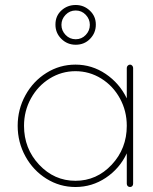

<svg xmlns="http://www.w3.org/2000/svg" viewBox="-20 -749 614 769"><path d="M283.2 -569.8Q249.5 -569.8 225.8 -593.3Q202.1 -616.7 202.1 -649.9V-650.9Q202.1 -685.5 226.1 -707.3Q250 -729 283.2 -729Q315.9 -729 339.8 -706.5Q363.8 -684.1 363.8 -650.9V-649.9Q363.8 -617.2 340.8 -593.5Q317.9 -569.8 283.2 -569.8ZM339.8 -648.9V-649.9Q339.8 -672.4 323.5 -689.7Q307.1 -707 283.2 -707Q259.3 -707 242.7 -689.7Q226.1 -672.4 226.1 -649.9V-648.9Q226.1 -626.5 242.7 -609.1Q259.3 -591.8 283.2 -591.8Q307.1 -591.8 323.5 -609.1Q339.8 -626.5 339.8 -648.9ZM501 -490.2Q505.9 -490.2 509.5 -486.1Q513.2 -481.9 513.2 -477.1V-13.2Q513.2 -7.3 509.8 -3.7Q506.3 0 501 0Q495.1 0 491.5 -3.7Q487.8 -7.3 487.8 -13.2V-134.8Q459 -73.7 403.8 -36.9Q348.6 0 282.2 0Q219.2 0 166 -33.2Q112.8 -66.4 81.8 -122.8Q50.8 -179.2 50.8 -245.1Q50.8 -311 81.8 -367.4Q112.8 -423.8 166 -457Q219.2 -490.2 282.2 -490.2Q348.1 -490.2 403.3 -452.9Q458.5 -415.5 487.8 -355V-477.1Q487.8 -481.9 491.7 -486.1Q495.6 -490.2 501 -490.2ZM487.8 -245.1Q487.8 -304.7 460.2 -355Q432.6 -405.3 385.3 -434.6Q337.9 -463.9 282.2 -463.9Q226.6 -463.9 179.2 -434.6Q131.8 -405.3 104 -355Q76.2 -304.7 76.2 -245.1Q76.2 -153.8 136.7 -89.4Q197.3 -24.9 282.2 -24.9Q367.2 -24.9 427.5 -89.4Q487.8 -153.8 487.8 -245.1Z"/></svg>

Font: Quicksand
Style: Light
Weight: 300
Designer: Andrew Paglinawan
Foundry: Andrew Paglinawan
Version: 1.002